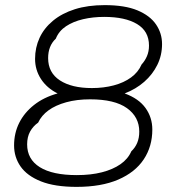

<svg xmlns="http://www.w3.org/2000/svg" viewBox="-20 -718 685 750"><path d="M279 12Q194 12 140 -9.5Q86 -31 60.5 -67.5Q35 -104 35 -150Q35 -198 55 -238Q75 -278 113 -308Q151 -338 205 -353Q163 -374 140 -409.5Q117 -445 117 -488Q117 -532 134.5 -570Q152 -608 187 -637Q222 -666 272.5 -682Q323 -698 389 -698Q468 -698 517 -677.5Q566 -657 589.5 -622.5Q613 -588 613 -546Q613 -502 594.5 -464.5Q576 -427 543.5 -398.5Q511 -370 467 -353Q522 -333 548.5 -296Q575 -259 575 -212Q575 -146 541.5 -95.5Q508 -45 442 -16.5Q376 12 279 12ZM280 -34Q335 -34 378 -45Q421 -56 450.5 -76.5Q480 -97 493 -127Q508 -141 516 -160Q524 -179 524 -204Q524 -261 476 -295.5Q428 -330 332 -330Q280 -330 238.5 -318.5Q197 -307 169.5 -287Q142 -267 129 -239Q109 -225 97.5 -204Q86 -183 86 -154Q86 -96 135.5 -65Q185 -34 280 -34ZM339 -374Q385 -374 424.5 -384.5Q464 -395 492 -415.5Q520 -436 533 -466Q546 -480 554 -498.5Q562 -517 562 -540Q562 -596 515.5 -624Q469 -652 387 -652Q343 -652 304.5 -643Q266 -634 238 -615.5Q210 -597 198 -567Q183 -553 175.5 -534Q168 -515 168 -491Q168 -434 214 -404Q260 -374 339 -374Z"/></svg>

Font: Archivo SemiExpanded Thin
Style: Italic
Weight: 250
Width: 6
Italic angle: -10°
Designer: Hector Gatti
Foundry: Omnibus-Type
Version: Version 2.001